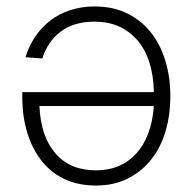

<svg xmlns="http://www.w3.org/2000/svg" viewBox="-20 -562 596 594"><path d="M273 -542Q330 -542 373.5 -520.5Q417 -499 446.5 -462Q476 -425 491.5 -374Q507 -323 507 -265Q507 -206 492 -155.5Q477 -105 447.5 -68Q418 -31 375 -9.5Q332 12 277 12Q221 12 178.5 -8.5Q136 -29 107.5 -66Q79 -103 64 -152.5Q49 -202 49 -261V-277H456Q454 -381 404.5 -438Q355 -495 273 -495Q208 -495 167.5 -464Q127 -433 111 -381L59 -385Q69 -419 88.5 -448Q108 -477 135 -498Q162 -519 197 -530.5Q232 -542 273 -542ZM102 -234Q106 -140 151.5 -87.5Q197 -35 277 -35Q354 -35 401.5 -87Q449 -139 456 -234Z"/></svg>

Font: Geist ExtLt
Style: Regular
Weight: 400
Designer: Basement.studio, Andrés Briganti, Mateo Zaragoza
Foundry: Basement.studio, Vercel, Andrés Briganti, Guido Ferreyra, Mateo Zaragoza
Version: Version 1.401